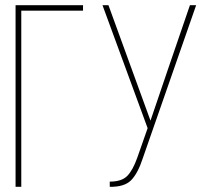

<svg xmlns="http://www.w3.org/2000/svg" viewBox="-20 -720 812 740"><path d="M300 -679H62V0H40V-700H300Z M736 -700 531 -112Q512 -53 486 -26Q460 1 403 0V-20Q449 -20 470.5 -42Q492 -64 509 -112L549 -226L375 -700H398L560 -255L627 -452L712 -700Z"/></svg>

Font: Bebas Neue Light
Style: Regular
Weight: 300
Designer: Ryoichi Tsunekawa
Foundry: Ryoichi Tsunekawa
Version: Version 1.003;PS 001.003;hotconv 1.0.70;makeotf.lib2.5.58329